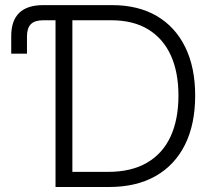

<svg xmlns="http://www.w3.org/2000/svg" viewBox="-20 -748 853 768"><path d="M24.9 -533.2V-603.5Q24.9 -665.5 56.9 -696.5Q88.9 -727.5 152.8 -727.5H202.1V-667H153.3Q119.1 -667 103.5 -651.4Q87.9 -635.7 87.9 -602.5V-533.2ZM416 0H239.7V-60.5H412.1Q505.4 -60.5 568.1 -97.2Q630.9 -133.8 662.4 -202.1Q693.8 -270.5 693.8 -365.7Q693.8 -459.5 663.1 -526.9Q632.3 -594.2 572.5 -630.6Q512.7 -667 424.3 -667H236.8V-727.5H428.2Q532.7 -727.5 606.9 -684.1Q681.2 -640.6 720.9 -559.6Q760.7 -478.5 760.7 -365.7Q760.7 -251 720 -169.2Q679.2 -87.4 602.3 -43.7Q525.4 0 416 0ZM269.5 -727.5V0H202.1V-727.5Z"/></svg>

Font: Inter 24pt Light
Style: Regular
Weight: 300
Designer: Rasmus Andersson
Foundry: rsms
Version: Version 4.001;git-66647c0bb